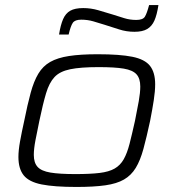

<svg xmlns="http://www.w3.org/2000/svg" viewBox="-20 -733 693 761"><path d="M283 8Q195 8 145 -2Q95 -12 74 -38Q53 -64 53 -111Q53 -137 59.5 -173Q66 -209 76 -254Q89 -319 101.5 -365Q114 -411 132 -441Q150 -471 179 -487.5Q208 -504 253.5 -511Q299 -518 367 -518Q455 -518 504.5 -508Q554 -498 574.5 -472Q595 -446 595 -399Q595 -372 589.5 -336Q584 -300 575 -254Q561 -189 548.5 -143Q536 -97 518 -67.5Q500 -38 471.5 -21.5Q443 -5 397.5 1.5Q352 8 283 8ZM279 -43Q337 -43 374.5 -47.5Q412 -52 434.5 -65Q457 -78 470.5 -102Q484 -126 493.5 -163Q503 -200 515 -254Q524 -298 530 -332Q536 -366 536 -390Q536 -422 521 -438.5Q506 -455 470.5 -461Q435 -467 371 -467Q299 -467 258 -458.5Q217 -450 196 -427.5Q175 -405 162.5 -363Q150 -321 136 -254Q127 -211 120.5 -177Q114 -143 114 -119Q114 -88 129 -71.5Q144 -55 180 -49Q216 -43 279 -43ZM214 -596Q220 -634 230 -657Q240 -680 258.5 -690.5Q277 -701 310 -701Q340 -701 369.5 -692.5Q399 -684 428 -675Q450 -668 472.5 -661Q495 -654 520 -654Q546 -654 554 -666.5Q562 -679 571 -713H608Q602 -674 592 -651.5Q582 -629 563.5 -618Q545 -607 513 -607Q481 -607 452 -616.5Q423 -626 394 -635Q372 -642 349.5 -648.5Q327 -655 302 -655Q277 -655 268.5 -642.5Q260 -630 252 -596Z"/></svg>

Font: Saira Expanded Light
Style: Italic
Weight: 300
Width: 7
Italic angle: -12°
Designer: Hector Gatti with collaboration of the Omnibus-Type team
Foundry: Omnibus-Type
Version: Version 1.101